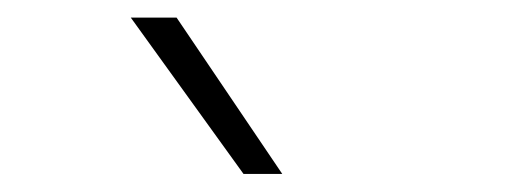

<svg xmlns="http://www.w3.org/2000/svg" viewBox="-20 -828 597 218"><path d="M256.5 -630.5 128.5 -808H180.5L300.5 -630.5Z"/></svg>

Font: Encode Sans Semi Expanded ExLight
Style: Regular
Weight: 275
Width: 6
Designer: Multiple Designers
Foundry: Impallari Type
Version: Version 2.000